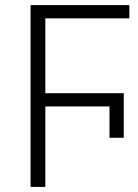

<svg xmlns="http://www.w3.org/2000/svg" viewBox="-20 -734 541 754"><path d="M100 0V-714H488V-662H158V-368H466V-193H410V-316H158V0Z"/></svg>

Font: RS Noto Sans Light
Style: Regular
Weight: 300
Designer: Monotype Design Team
Foundry: Monotype Imaging Inc.
Version: Version 3.10